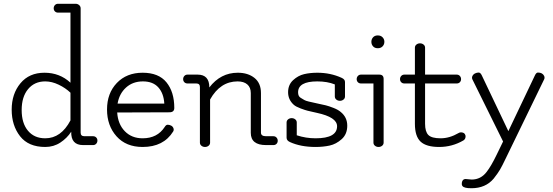

<svg xmlns="http://www.w3.org/2000/svg" viewBox="-20 -770 2934 1019"><path d="M220 -338Q163 -338 129 -297Q95 -256 95 -186Q95 -116 128.5 -76Q162 -36 220 -36Q304 -36 354 -131V-278Q328 -303 291.5 -320.5Q255 -338 220 -338ZM354 -703H288Q278 -703 271.5 -709.5Q265 -716 265 -726Q265 -736 271.5 -743Q278 -750 288 -750H381Q392 -750 400 -743Q408 -736 408 -726V-66Q408 -47 428 -47H474Q484 -47 490.5 -40.5Q497 -34 497 -24Q497 -14 490.5 -7Q484 0 474 0H421Q356 0 358 -71Q336 -37 300.5 -13.5Q265 10 220 10Q131 10 86.5 -47Q42 -104 42 -188Q42 -272 88.5 -328Q135 -384 216 -384Q297 -384 354 -331Z M604 -220H852Q849 -274 820.5 -306Q792 -338 738.5 -338Q685 -338 649 -305.5Q613 -273 604 -220ZM854 -96Q861 -108 870 -108Q879 -108 888 -103.5Q897 -99 900.5 -89.5Q904 -80 899 -72Q848 10 737 10Q649 10 598.5 -46.5Q548 -103 548 -189Q548 -275 600 -329.5Q652 -384 737 -384Q822 -384 863.5 -333Q905 -282 905 -197Q905 -174 879 -174L602 -173Q606 -111 642.5 -73.5Q679 -36 737 -36Q815 -36 854 -96Z M1022 -327H975Q965 -327 958.5 -333.5Q952 -340 952 -350Q952 -360 958.5 -367Q965 -374 975 -374H1029Q1091 -374 1091 -306Q1151 -384 1242 -384Q1296 -384 1330.5 -356.5Q1365 -329 1365 -276V-66Q1365 -47 1392 -47H1431Q1441 -47 1447.5 -40Q1454 -33 1454 -23Q1454 -13 1447.5 -6.5Q1441 0 1431 0H1392Q1311 0 1311 -65V-276Q1311 -306 1292.5 -322Q1274 -338 1241 -338Q1149 -338 1095 -242V-13Q1095 -3 1087 3.5Q1079 10 1068 10Q1057 10 1049 3.5Q1041 -3 1041 -13V-308Q1041 -327 1022 -327Z M1501 -39V-120Q1501 -130 1509 -136.5Q1517 -143 1528 -143Q1539 -143 1547 -136.5Q1555 -130 1555 -120V-52Q1603 -36 1655 -36Q1769 -36 1769 -100Q1769 -148 1662 -171Q1657 -172 1640 -176Q1623 -180 1612 -182.5Q1601 -185 1575.5 -194.5Q1550 -204 1539 -214Q1509 -241 1509 -280.5Q1509 -320 1535.5 -344.5Q1562 -369 1594 -376.5Q1626 -384 1664 -384Q1734 -384 1793 -357Q1811 -349 1811 -335V-258Q1811 -248 1803 -241.5Q1795 -235 1784 -235Q1773 -235 1765 -241.5Q1757 -248 1757 -258V-322Q1717 -338 1664 -338Q1562 -338 1562 -280Q1562 -259 1575.5 -251Q1589 -243 1595.5 -239Q1602 -235 1619 -231Q1643 -225 1668 -220Q1693 -215 1709 -211Q1725 -207 1749.5 -197.5Q1774 -188 1788 -176Q1823 -148 1823 -103Q1823 -58 1793.5 -31.5Q1764 -5 1729.5 2.5Q1695 10 1655 10Q1576 10 1519 -16Q1501 -24 1501 -39Z M2016 -13Q2016 -3 2008 3.5Q2000 10 1989 10Q1978 10 1970 3.5Q1962 -3 1962 -13V-327H1896Q1886 -327 1879.5 -333.5Q1873 -340 1873 -350Q1873 -360 1879.5 -367Q1886 -374 1896 -374H1993Q2016 -374 2016 -351ZM1960 -524Q1951 -534 1951 -548Q1951 -562 1960 -572Q1969 -582 1985 -582Q2001 -582 2010.5 -572Q2020 -562 2020 -548Q2020 -534 2010.5 -524Q2001 -514 1985 -514Q1969 -514 1960 -524Z M2451 -47Q2451 -32 2440 -25Q2380 10 2311 10Q2242 10 2212 -18.5Q2182 -47 2182 -113V-327H2126Q2116 -327 2109.5 -333.5Q2103 -340 2103 -350Q2103 -360 2109.5 -367Q2116 -374 2126 -374H2182V-517Q2182 -527 2190 -533.5Q2198 -540 2209 -540Q2220 -540 2228 -533.5Q2236 -527 2236 -517V-374H2404Q2414 -374 2420.5 -367Q2427 -360 2427 -350Q2427 -340 2420.5 -333.5Q2414 -327 2404 -327H2236V-113Q2236 -71 2253.5 -53.5Q2271 -36 2318.5 -36Q2366 -36 2414 -64Q2422 -69 2432.5 -67Q2443 -65 2447 -58.5Q2451 -52 2451 -47Z M2451 180 2483 183Q2532 183 2563 142Q2587 111 2616 51L2650 -19L2487 -349Q2483 -358 2487.5 -367Q2492 -376 2501.5 -380.5Q2511 -385 2520.5 -385Q2530 -385 2537 -370L2678 -74L2819 -370Q2826 -385 2835 -385Q2859 -385 2868 -367Q2870 -362 2870 -357.5Q2870 -353 2868 -349L2664 71Q2645 111 2633.5 130.5Q2622 150 2600 178Q2557 229 2482 229Q2461 229 2450 226Q2428 221 2431 200.5Q2434 180 2451 180Z"/></svg>

Font: Flamenco
Style: Regular
Weight: 400
Designer: Luciano Vergara
Foundry: Luciano Vergara
Version: Version 1.003